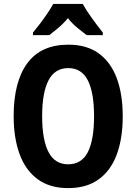

<svg xmlns="http://www.w3.org/2000/svg" viewBox="-20 -1005 698 984"><path d="M609 -409Q609 -296 578.5 -213.5Q548 -131 486 -86Q424 -41 329 -41Q235 -41 173 -86.5Q111 -132 80.5 -215Q50 -298 50 -410Q50 -586 120 -681Q190 -776 330 -776Q425 -776 486.5 -731Q548 -686 578.5 -604Q609 -522 609 -409ZM196 -409Q196 -289 228.5 -226Q261 -163 329 -163Q398 -163 430 -225Q462 -287 462 -409Q462 -531 430 -593.5Q398 -656 330 -656Q261 -656 228.5 -593Q196 -530 196 -409ZM404 -985Q422 -952 451 -912Q480 -872 507 -838V-825H424Q404 -840 377 -862Q350 -884 328 -912Q305 -884 278 -861.5Q251 -839 233 -825H149V-838Q165 -857 185.5 -884Q206 -911 224 -938Q242 -965 253 -985Z"/></svg>

Font: Noto Sans Tamil UI Condensed
Style: Bold
Weight: 700
Width: 3
Designer: Jelle Bosma - Monotype Design Team
Foundry: Monotype Imaging Inc.
Version: Version 2.004; ttfautohint (v1.8.4.7-5d5b)